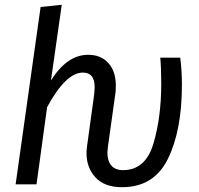

<svg xmlns="http://www.w3.org/2000/svg" viewBox="-20 -767 828 799"><path d="M340 -130Q340 -139 342 -157L372 -375Q374 -397 374 -404Q374 -465 325 -465Q254 -465 176 -321L132 0H45L149 -738L237 -747L192 -432Q259 -539 347 -539Q400 -539 431 -504.5Q462 -470 462 -411Q462 -389 460 -377L429 -156Q427 -138 427 -132Q427 -97 443.5 -78Q460 -59 492 -59Q585 -59 618 -168Q651 -277 651 -419Q651 -484 647 -527H730Q737 -474 737 -413Q737 -225 679 -106.5Q621 12 488 12Q415 12 377.5 -28.5Q340 -69 340 -130Z"/></svg>

Font: Fira Sans Condensed
Style: Italic
Weight: 400
Width: 3
Italic angle: -8°
Designer: bBox Type GmbH & Carrois Corporate GbR & Edenspiekermann AG
Foundry: bBox Type GmbH & Carrois Corporate GbR & Edenspiekermann AG
Version: Version 4.301